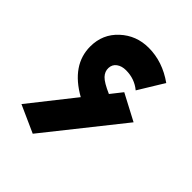

<svg xmlns="http://www.w3.org/2000/svg" viewBox="-189 -768 902 902"><g transform="rotate(45 262.5 -316.5)"><path d="M343 -423 474 -354 177 19 41 -42 215 -262Q78 -339 78 -462Q78 -544 136.5 -598Q195 -652 277 -652Q369 -652 452 -593L375 -467Q333 -502 276 -502Q248 -502 229.5 -488.5Q211 -475 210 -451Q209 -427 227 -408Q245 -389 298 -366Z"/></g></svg>

Font: FiraGO ExtraBold
Style: Regular
Weight: 800
Designer: bBox Type
Foundry: bBox Type GmbH
Version: Version 1.001;PS 001.001;hotconv 1.0.88;makeotf.lib2.5.64775